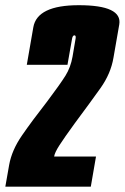

<svg xmlns="http://www.w3.org/2000/svg" viewBox="-62 -700 468 720"><path d="M-42 0H278.5L298 -113H141Q143 -127.5 161 -155.5Q179 -183.5 219 -238.5Q276 -315 314.8 -369.5Q353.5 -424 363.5 -483.5Q373 -535.5 385.2 -608Q397.5 -680.5 233.5 -680.5Q77.5 -680.5 63 -598Q48.5 -515.5 38.5 -457H191Q205.5 -537.5 207.8 -552.5Q210 -567.5 217 -567.5Q223.5 -567.5 221.5 -555.5Q219.5 -543.5 210 -487.5Q203 -447.5 183.5 -416.2Q164 -385 114.5 -319Q57.5 -246 20 -191.5Q-17.5 -137 -27.5 -82.5Z"/></svg>

Font: Anybody UltraCondensed ExtraBold
Style: Italic
Weight: 800
Width: 1
Italic angle: -10°
Version: Version 1.113;gftools[0.9.25]